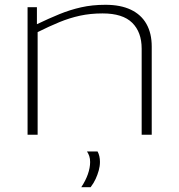

<svg xmlns="http://www.w3.org/2000/svg" viewBox="-20 -562 748 801"><path d="M95 0V-532H134V-461Q184 -485 228 -503Q272 -521 318.5 -531.5Q365 -542 420 -542Q483 -542 526 -521.5Q569 -501 591 -462Q613 -423 613 -368V0H571V-359Q571 -428 531.5 -467Q492 -506 408 -506Q357 -506 313.5 -496.5Q270 -487 227.5 -469.5Q185 -452 137 -428V0ZM319 219Q337 192 346.5 165Q356 138 356 114Q356 100 352.5 89.5Q349 79 343 70H387Q392 79 394.5 90Q397 101 397 113Q397 131 392 149Q387 167 379 184.5Q371 202 358 219Z"/></svg>

Font: Georama Expanded ExtraLight
Style: Regular
Weight: 250
Width: 7
Designer: Jean-Baptiste Levee
Foundry: Production Type
Version: Version 1.001